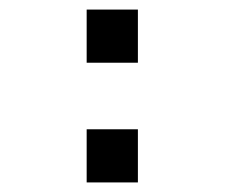

<svg xmlns="http://www.w3.org/2000/svg" viewBox="-20 -431 526 401"><path d="M161 -161H268V-50H161ZM161 -411H268V-300H161Z"/></svg>

Font: 3270 Nerd Font Mono SemCond
Style: Regular
Weight: 400
Monospace: yes
Version: Version 3.0.1;Nerd Fonts 3.1.1